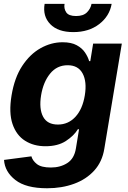

<svg xmlns="http://www.w3.org/2000/svg" viewBox="-20 -774 673 1006"><path d="M226.6 212.4Q115.8 212.4 60.4 169Q5 125.7 1.1 63.9L144.5 45.1Q150.6 67.8 173.5 85.8Q196.4 103.7 246.8 103.7Q296.2 103.7 332.7 80.3Q369.3 56.8 377.8 3.2L394.2 -96.6H387.8Q367.5 -62.9 325.3 -35.3Q283 -7.8 218 -7.8Q156.6 -7.8 111.2 -36.6Q65.7 -65.3 45.6 -124.3Q25.6 -183.2 40.5 -273.8Q55.8 -366.8 96.4 -428.6Q137.1 -490.4 192.6 -521.5Q248.2 -552.6 307.9 -552.6Q353.7 -552.6 381.9 -537.1Q410.2 -521.7 425.4 -498.9Q440.7 -476.2 447.1 -453.8H453.1L468 -545.5H618.3L526.6 5.3Q515.6 73.5 473.9 119.5Q432.2 165.5 368.3 188.9Q304.3 212.4 226.6 212.4ZM283.4 -121.4Q337.7 -121.4 375.2 -161.9Q412.6 -202.4 424.4 -274.5Q436.1 -346.2 412.8 -389.2Q389.6 -432.2 334.5 -432.2Q278.1 -432.2 242.4 -388.1Q206.7 -344.1 195.3 -274.5Q183.9 -203.8 205.8 -162.6Q227.6 -121.4 283.4 -121.4ZM459.5 -753.6H565Q554 -689.3 499.5 -647.5Q445 -605.8 364.3 -605.8Q283.7 -605.8 243.3 -647.5Q202.8 -689.3 213.8 -753.6H318.2Q313.9 -729 326.9 -709.5Q339.8 -690 378.6 -690Q416.5 -690 435.7 -709.3Q454.9 -728.7 459.5 -753.6Z"/></svg>

Font: Inter UI
Style: Bold Italic
Weight: 700
Italic angle: 9.39999°
Designer: Rasmus Andersson
Foundry: rsms
Version: 3.2;8d6f07862